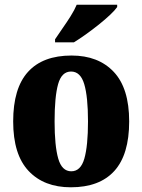

<svg xmlns="http://www.w3.org/2000/svg" viewBox="-20 -786 605 816"><path d="M281 10Q167 10 101.5 -59.5Q36 -129 36 -270Q36 -411 99 -480.5Q162 -550 284 -550Q398 -550 463.5 -480.5Q529 -411 529 -270Q529 -129 466 -59.5Q403 10 281 10ZM283 -58Q323 -58 338.5 -112Q354 -166 354 -270Q354 -375 338 -428.5Q322 -482 282 -482Q242 -482 227 -428.5Q212 -375 212 -270Q212 -166 227.5 -112Q243 -58 283 -58ZM214 -619Q227 -639 245 -664.5Q263 -690 280 -717Q297 -744 306 -766H478V-756Q469 -743 448.5 -723.5Q428 -704 400.5 -682Q373 -660 345 -640Q317 -620 294 -606H214Z"/></svg>

Font: Noto Serif Condensed Black
Style: Regular
Weight: 900
Width: 3
Designer: Monotype Design Team
Foundry: Monotype Imaging Inc.
Version: Version 2.015; ttfautohint (v1.8.4.7-5d5b)